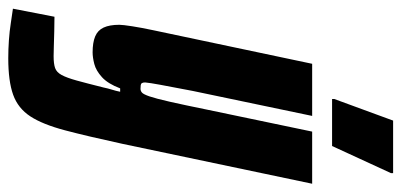

<svg xmlns="http://www.w3.org/2000/svg" viewBox="-308 -474 948 453"><g transform="rotate(90 165.5 -247.0)"><path d="M76 207Q55 207 33.5 205.5Q12 204 -7 201Q-26 198 -41 196L-22 98Q-6 98 13 98.5Q32 99 48 99.5Q64 100 71 100Q89 100 99 96.5Q109 93 115.5 81Q122 69 128.5 45.5Q135 22 145 -18Q147 -28 150 -37.5Q153 -47 155 -57H147Q136 -28 120.5 -14Q105 0 89.5 4Q74 8 62 8Q39 8 24.5 2Q10 -4 3.5 -18Q-3 -32 -3 -55Q-3 -63 0.5 -85.5Q4 -108 10 -136L89 -510H212L153 -228Q143 -176 138.5 -151.5Q134 -127 133 -116Q133 -111 134.5 -108.5Q136 -106 139.5 -105.5Q143 -105 148 -105Q153 -105 157 -108.5Q161 -112 166 -126.5Q171 -141 178.5 -174Q186 -207 198 -266L249 -510H372L278 -63Q260 20 246 73Q232 126 213 155Q194 184 162 195.5Q130 207 76 207ZM172 -557V-562L223 -701H347V-696L283 -557Z"/></g></svg>

Font: Saira UltraCondensed Black
Style: Italic
Weight: 900
Width: 1
Italic angle: -12°
Designer: Hector Gatti with collaboration of the Omnibus-Type team
Foundry: Omnibus-Type
Version: Version 1.101